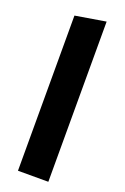

<svg xmlns="http://www.w3.org/2000/svg" viewBox="-142 -769 528 814"><g transform="rotate(20 122.0 -361.5)"><path d="M53.7 0V-700L190.7 -722.7V0Z"/></g></svg>

Font: Red Hat Display VF
Style: Regular
Weight: 300
Designer: Pentagram, MCKL
Foundry: Pentagram, MCKL
Version: Version 1.023